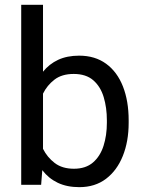

<svg xmlns="http://www.w3.org/2000/svg" viewBox="-20 -770 602 800"><path d="M516.1 -268.6V-258.3Q516.1 -181.2 491.9 -120.6Q467.8 -60.1 421.9 -25.1Q376 9.8 310.5 9.8Q258.8 9.8 220.5 -8.5Q182.1 -26.9 156.2 -61L151.4 0H68.4V-750H159.2V-471.2Q185.1 -503.4 222.4 -520.8Q259.8 -538.1 309.6 -538.1Q376 -538.1 422.1 -504.4Q468.3 -470.7 492.2 -409.9Q516.1 -349.1 516.1 -268.6ZM425.3 -258.3V-268.6Q425.3 -321.3 412.1 -365.2Q398.9 -409.2 368.7 -435.5Q338.4 -461.9 287.1 -461.9Q237.8 -461.9 207 -438.2Q176.3 -414.6 159.2 -379.9V-149.9Q176.8 -114.7 208 -90.8Q239.3 -66.9 288.1 -66.9Q336.9 -66.9 367.2 -92.8Q397.5 -118.7 411.4 -162.4Q425.3 -206.1 425.3 -258.3Z"/></svg>

Font: Vazirmatn UI
Style: Regular
Weight: 400
Designer: Saber Rastikerdar
Foundry: Saber Rastikerdar
Version: Version 33.003